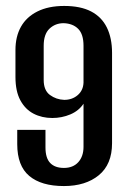

<svg xmlns="http://www.w3.org/2000/svg" viewBox="-20 -615 434 646"><path d="M195 11Q119 11 78.5 -23Q38 -57 38 -130V-178H133V-119Q133 -83 149 -66.5Q165 -50 195 -50Q226 -50 243.5 -69.5Q261 -89 261 -121V-266Q245 -242 216.5 -230Q188 -218 156 -218Q121 -218 93 -232.5Q65 -247 48.5 -277.5Q32 -308 32 -356V-447Q32 -492 50.5 -525Q69 -558 106 -576.5Q143 -595 196 -595Q251 -595 286.5 -576.5Q322 -558 339.5 -522.5Q357 -487 357 -437V-133Q357 -62 312.5 -25.5Q268 11 195 11ZM196 -279Q223 -279 241.5 -295Q260 -311 261 -337V-461Q261 -500 243 -518Q225 -536 194 -537Q166 -537 146.5 -518.5Q127 -500 127 -461V-346Q127 -311 148 -295.5Q169 -280 196 -279Z"/></svg>

Font: Alumni Sans SemiBold
Style: Regular
Weight: 600
Designer: Robert E. Leuschke
Foundry: Robert E. Leuschke
Version: Version 1.018